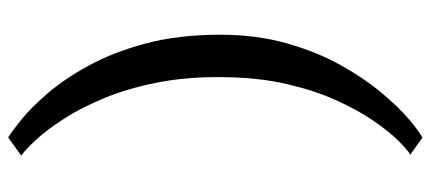

<svg xmlns="http://www.w3.org/2000/svg" viewBox="-312 -558 1054 470"><g transform="rotate(-90 215.0 -323.0)"><path d="M365 -311Q365 -222.5 344.2 -149Q323.5 -75.5 291.5 -17.8Q259.5 40 224.5 82Q189.5 124 159.5 149.8Q129.5 175.5 113 184L71.5 154.5Q84.5 146.5 106.8 123.8Q129 101 154.8 63.5Q180.5 26 204.2 -26.2Q228 -78.5 243.8 -145.8Q259.5 -213 261 -294.5Q263 -385.5 248.8 -460.2Q234.5 -535 210.5 -593.2Q186.5 -651.5 159.2 -693.5Q132 -735.5 107.8 -761.8Q83.5 -788 69 -798L113.5 -830Q127 -822 156.2 -798.5Q185.5 -775 221 -734Q256.5 -693 289.2 -633.2Q322 -573.5 343.5 -493.5Q365 -413.5 365 -311Z"/></g></svg>

Font: Merriweather 24pt Medium
Style: Regular
Weight: 500
Designer: Eben Sorkin
Foundry: Eben Sorkin
Version: Version 2.100